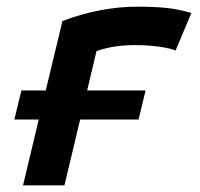

<svg xmlns="http://www.w3.org/2000/svg" viewBox="-20 -555 600 575"><path d="M49 0 96 -197H23L44 -284H117L167 -492Q222 -513 279 -524Q336 -535 390 -535Q444 -535 480.5 -531Q517 -527 553 -516L506 -404Q489 -410 471 -413Q453 -416 432 -418Q411 -420 385 -420Q354 -420 326 -416Q298 -412 269 -402L241 -284H416L395 -197H220L173 0Z"/></svg>

Font: Ubuntu Sans Mono SemiBold
Style: Italic
Weight: 600
Italic angle: -13.5°
Monospace: yes
Designer: Dalton Maag Ltd
Foundry: Dalton Maag Ltd
Version: Version 1.006